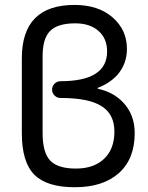

<svg xmlns="http://www.w3.org/2000/svg" viewBox="-20 -785 610 794"><path d="M289.1 -10.7Q173.8 -10.7 122.1 -62.5Q70.3 -114.3 70.3 -234.4V-543.9Q70.3 -764.6 288.1 -764.6Q386.7 -764.6 445.8 -712.9Q504.9 -661.1 504.9 -583Q504.9 -519.5 463.9 -473.6Q431.6 -439.5 384.8 -421.9Q383.8 -421.9 383.8 -420.4Q383.8 -418.9 384.8 -418Q448.2 -404.3 488.3 -362.3Q537.1 -311.5 537.1 -234.4Q537.1 -127.9 471.7 -69.3Q406.2 -10.7 289.1 -10.7ZM156.2 -552.7V-234.4Q156.2 -154.3 187.5 -121.1Q218.8 -87.9 293.9 -87.9Q368.2 -87.9 410.6 -128.4Q453.1 -168.9 453.1 -240.7Q453.1 -312.5 400.4 -345.7Q347.7 -379.9 229.5 -379.9Q215.8 -379.9 205.6 -390.1Q195.3 -400.4 195.3 -414.6Q195.3 -428.7 205.6 -439Q215.8 -449.2 230.5 -449.2Q422.9 -449.2 422.9 -572.3Q422.9 -626 387.2 -657.2Q351.6 -688.5 291 -688.5Q218.8 -688.5 187.5 -657.2Q156.2 -626 156.2 -552.7Z"/></svg>

Font: Gen Jyuu Gothic Regular
Style: Regular
Weight: 400
Designer: [Source Han Sans]
Ryoko NISHIZUKA  (kana & ideographs); Paul D. Hunt (Latin, Greek & Cyrillic); Wenlong ZHANG  (bopomofo
Version: Version 1.002.20150607